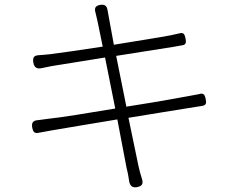

<svg xmlns="http://www.w3.org/2000/svg" viewBox="-20 -784 1020 828"><path d="M663 -297 793 -318C816 -322 835 -325 850 -327C869 -330 871 -338 867 -357C863 -377 857 -384 838 -378C824 -375 807 -372 784 -368L655 -345L525 -324L481 -543L728 -582C740 -584 752 -586 762 -588C782 -590 784 -599 780 -619C776 -638 771 -645 753 -640C743 -638 732 -635 717 -632C672 -623 573 -608 471 -591L450 -706C448 -716 446 -728 444 -739C441 -759 432 -766 412 -763C391 -759 386 -749 392 -729C395 -718 397 -707 400 -695L423 -583C326 -568 235 -555 194 -550C176 -548 161 -547 147 -546C125 -545 120 -534 124 -513C128 -493 139 -486 159 -490C174 -493 187 -496 203 -499L433 -536L477 -316C358 -296 241 -277 190 -272C177 -270 161 -268 145 -266C123 -265 115 -255 119 -234C123 -213 130 -207 150 -212C165 -215 183 -218 205 -222C255 -230 368 -250 486 -269L526 -59C531 -41 534 -22 537 -3C540 17 551 27 571 23C593 19 599 8 592 -13C586 -31 581 -51 577 -69L534 -276Z"/></svg>

Font: GenSenRounded2 TW L
Style: Regular
Weight: 300
Version: Version 2.100;PS 2.1;hotconv 16.6.51;makeotf.lib2.5.65220 DE